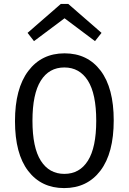

<svg xmlns="http://www.w3.org/2000/svg" viewBox="-20 -941 654 976"><path d="M120.1 -773.9 289.1 -920.9H327.1L496.1 -773.9L462.9 -731.9L308.1 -848.1L152.8 -731.9ZM558.1 -329.1Q558.1 -162.6 490.7 -73.7Q423.3 15.1 306.2 15.1Q189.9 15.1 123 -72.3Q56.2 -159.7 56.2 -325.2Q56.2 -490.7 123.8 -580.3Q191.4 -669.9 308.1 -669.9Q424.8 -669.9 491.5 -581.8Q558.1 -493.7 558.1 -329.1ZM307.1 -57.1Q384.8 -57.1 427 -124.3Q469.2 -191.4 469.2 -327.1Q469.2 -463.9 426.8 -531Q384.3 -598.1 307.1 -598.1Q229.5 -598.1 187.3 -530.8Q145 -463.4 145 -327.1Q145 -190.9 187.5 -124Q230 -57.1 307.1 -57.1Z"/></svg>

Font: IntelOne Mono
Style: Regular
Weight: 400
Designer: Fred Shallcrass
Foundry: Frere-Jones Type LLC
Version: Version 1.200;hotconv 1.1.0;makeotfexe 2.6.0;FJTRelease1.2